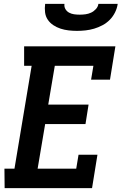

<svg xmlns="http://www.w3.org/2000/svg" viewBox="-20 -975 640 995"><path d="M4 0 3 -101H55L144 -634H105V-735H578L550 -562H452L464 -634H264L230 -433H439L423 -332H214L175 -101H375L387 -173H485L457 0ZM379 -815Q357 -815 335.5 -817.5Q314 -820 294 -826.5Q274 -833 256.5 -844.5Q239 -856 227.5 -873Q216 -890 213.5 -911.5Q211 -933 214 -955H314Q312 -940 319 -928Q326 -916 338 -909.5Q350 -903 364 -901Q378 -899 393 -899Q408 -899 423 -901Q438 -903 452 -909.5Q466 -916 477 -928Q488 -940 490 -955H590Q587 -933 576.5 -911.5Q566 -890 549.5 -873Q533 -856 511.5 -844.5Q490 -833 468 -826.5Q446 -820 423.5 -817.5Q401 -815 379 -815Z"/></svg>

Font: Iosevka HT Extended
Style: Bold Italic
Weight: 700
Width: 7
Italic angle: -9°
Monospace: yes
Designer: Belleve Invis
Foundry: Belleve Invis
Version: Version 32.3.0; ttfautohint (v1.8.4)